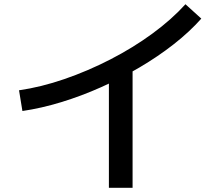

<svg xmlns="http://www.w3.org/2000/svg" viewBox="-20 -818 1040 908"><path d="M70 -391Q174 -406 284.5 -444Q395 -482 502 -537Q609 -592 700.5 -659Q792 -726 857 -798L932 -730Q877 -668 802.5 -609.5Q728 -551 640.5 -499.5Q553 -448 459 -406Q365 -364 270 -335Q175 -306 86 -293ZM495 70V-503H607V70Z"/></svg>

Font: M PLUS 1 Thin Medium
Style: Regular
Weight: 500
Version: Version 1.001